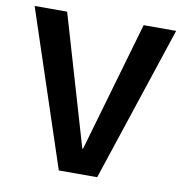

<svg xmlns="http://www.w3.org/2000/svg" viewBox="-76 -732 767 803"><g transform="rotate(10 307.5 -330.0)"><path d="M226 0 7 -660H145L307 -107H310L470 -660H608L389 0Z"/></g></svg>

Font: Bricolage Grotesque 96pt ExtraBold 96pt SemiBold
Style: Regular
Weight: 600
Version: Version 1.001;gftools[0.9.33.dev8+g029e19f]